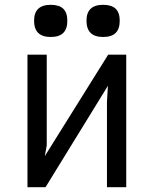

<svg xmlns="http://www.w3.org/2000/svg" viewBox="-20 -777 640 797"><path d="M94 -550H174V-173.5L166 -129L429 -550H504V0H424V-354L428 -421L169 0H94ZM121.5 -691Q121.5 -757 190.5 -757Q225.5 -757 242.5 -740.8Q259.5 -724.5 259.5 -691Q259.5 -657 242.5 -640.2Q225.5 -623.5 190.5 -623.5Q121.5 -623.5 121.5 -691ZM339 -691Q339 -757 408 -757Q443 -757 460 -740.8Q477 -724.5 477 -691Q477 -657 460 -640.2Q443 -623.5 408 -623.5Q339 -623.5 339 -691Z"/></svg>

Font: JuliaMono
Style: Regular
Weight: 400
Monospace: yes
Designer: cormullion
Foundry: corm
Version: Version 0.055; ttfautohint (v1.8.4)